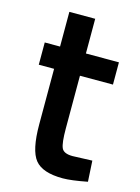

<svg xmlns="http://www.w3.org/2000/svg" viewBox="-103 -705 565 775"><g transform="rotate(15 179.0 -317.0)"><path d="M335 -407H197V-187Q197 -126 206 -106Q215 -86 252 -86L334 -89L339 -2Q272 11 237 11Q152 11 120.5 -28Q89 -67 89 -175V-407H25V-500H89V-645H197V-500H335Z"/></g></svg>

Font: TitilliumWeb-SemiBold
Style: SemiBold
Weight: 600
Version: Version 1.001;PS 57.000;hotconv 1.0.70;makeotf.lib2.5.55311